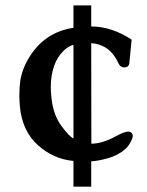

<svg xmlns="http://www.w3.org/2000/svg" viewBox="-20 -574 540 707"><path d="M315.9 -476.6Q390.1 -476.6 464.8 -428.2L456.1 -340.8Q453.6 -325.7 437.5 -325.7H435.5Q421.9 -327.1 415.5 -342.3Q397.5 -380.9 368.7 -398.9Q343.3 -413.6 315.9 -415L316.4 -44.9Q356.4 -44.9 406.7 -72.3Q438 -89.4 451.7 -89.4Q460 -89.4 465.3 -84Q468.8 -79.1 468.8 -73.7Q468.8 -65.4 461.4 -51.8Q452.6 -35.2 442.9 -26.4Q415.5 -2 377.9 8.5Q340.3 19 315.9 20V113.3H250.5V18.6Q175.8 11.7 118.7 -40.3Q61.5 -92.3 53.2 -182.1Q51.3 -203.6 51.3 -224.6Q51.3 -251.5 54.7 -276.4Q61.5 -321.3 89.4 -365.7Q145.5 -455.6 250.5 -471.7V-554.2H315.9ZM250.5 -408.7Q233.4 -405.3 214.8 -387.7Q190.4 -363.8 179.2 -331.1Q167 -296.4 167 -253.4Q167 -239.7 168.5 -224.6Q173.3 -154.8 206.1 -110.4Q234.9 -71.3 250.5 -64Z"/></svg>

Font: Caudex
Style: Bold
Weight: 700
Version: Version 1.01